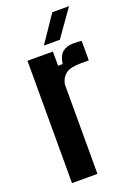

<svg xmlns="http://www.w3.org/2000/svg" viewBox="-148 -828 616 885"><g transform="rotate(-20 160.0 -385.5)"><path d="M45.1 0V-600H169.9V-530.4H192.3Q198 -571.4 218.5 -587.3Q239 -603.2 271.8 -603.2Q283.4 -603.2 294.3 -602.4Q305.3 -601.6 311.3 -600.9V-505.1H273.4Q220.5 -505.1 198.4 -488.2Q176.2 -471.3 169.9 -439.8V0ZM140.2 -640 229 -771.2H311.2L218.3 -640Z"/></g></svg>

Font: Big Shoulders Thin
Style: Regular
Weight: 100
Designer: Patric King
Foundry: XO Type Co
Version: Version 2.002